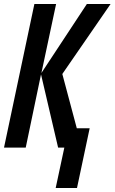

<svg xmlns="http://www.w3.org/2000/svg" viewBox="-21 -734 570 955"><path d="M256 201 299 0H268L183 -364L107 0H-1L150 -714H258L185 -371L411 -714H529L289 -366L361 -96H425L362 201Z"/></svg>

Font: Noto Sans ExtraCondensed SemiBold
Style: Italic
Weight: 600
Width: 2
Italic angle: -12°
Designer: Monotype Design Team
Foundry: Monotype Imaging Inc.
Version: Version 2.013; ttfautohint (v1.8.4.7-5d5b)